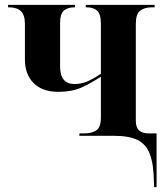

<svg xmlns="http://www.w3.org/2000/svg" viewBox="-20 -556 669 786"><path d="M610 187Q609 116 593.5 75Q578 34 543 17Q508 0 448 0H305V-10H328Q353 -10 373 -21.5Q393 -33 393 -76V-242Q352 -215 313 -197.5Q274 -180 219 -180Q153 -180 117.5 -216Q82 -252 82 -312V-457Q82 -495 65.5 -510.5Q49 -526 17 -526H13V-536H287V-526H283Q259 -526 242.5 -513.5Q226 -501 226 -460V-284Q226 -212 285 -212Q312 -212 336 -222Q360 -232 393 -254V-458Q393 -499 377.5 -512.5Q362 -526 336 -526H331V-536H613V-526H601Q572 -526 554 -512.5Q536 -499 536 -458V-62Q536 -34 549.5 -22Q563 -10 588 -10H621V210H611Z"/></svg>

Font: Noto Serif Display SemiCondensed
Style: Bold
Weight: 700
Width: 4
Designer: Monotype Design Team
Foundry: Monotype Imaging Inc.
Version: Version 2.009